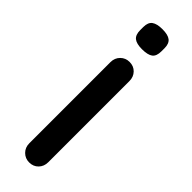

<svg xmlns="http://www.w3.org/2000/svg" viewBox="-243 -709 716 716"><g transform="rotate(45 114.5 -351.5)"><path d="M164 -51Q164 -29 150 -14.5Q136 0 114 0Q93 0 78.5 -14.5Q64 -29 64 -51V-479Q64 -501 78.5 -515.5Q93 -530 114 -530Q136 -530 150 -515.5Q164 -501 164 -479ZM113 -596Q84 -596 71 -606.5Q58 -617 58 -642V-658Q58 -683 72 -693Q86 -703 114 -703Q144 -703 157 -692.5Q170 -682 170 -658V-642Q170 -616 156.5 -606Q143 -596 113 -596Z"/></g></svg>

Font: Quicksand SemiBold
Style: Regular
Weight: 600
Designer: Andrew Paglinawan
Foundry: Andrew Paglinawan
Version: Version 3.006